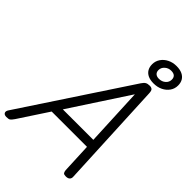

<svg xmlns="http://www.w3.org/2000/svg" viewBox="-417 -1465 1630 1630"><g transform="rotate(45 397.5 -650.0)"><path d="M-14 14Q-40 14 -48 -1.5Q-56 -17 -41 -39L590 -995Q605 -1018 619.5 -1026.5Q634 -1035 659 -1035Q678 -1035 689 -1025.5Q700 -1016 701 -984L746 -31Q748 -11 736.5 1.5Q725 14 699 14Q677 14 670 5.5Q663 -3 661 -23L649 -291H225L51 -26Q33 0 22.5 7Q12 14 -14 14ZM279 -371H645L621 -894ZM667 -1071Q627 -1071 599.5 -1084Q572 -1097 558 -1121Q544 -1145 544 -1178Q544 -1216 565 -1247Q586 -1278 622 -1296Q658 -1314 702 -1314Q743 -1314 771 -1301Q799 -1288 813.5 -1264Q828 -1240 828 -1206Q828 -1167 806.5 -1136.5Q785 -1106 749 -1088.5Q713 -1071 667 -1071ZM672 -1131Q707 -1131 731 -1152Q755 -1173 755 -1204Q755 -1228 741 -1241Q727 -1254 698 -1254Q665 -1254 641 -1232.5Q617 -1211 617 -1181Q617 -1157 631.5 -1144Q646 -1131 672 -1131Z"/></g></svg>

Font: Playwrite CO
Style: Regular
Weight: 400
Designer: Veronika Burian, José Scaglione
Foundry: TypeTogether
Version: Version 1.000